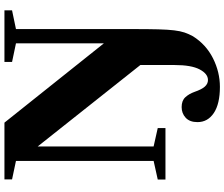

<svg xmlns="http://www.w3.org/2000/svg" viewBox="-96 -706 1059 908"><g transform="rotate(-90 434.0 -252.5)"><path d="M682.5 10.5 139.5 -674 144.5 -761.5H307.5L709.5 -257.5ZM476.5 257.5Q396.5 257.5 353.2 228.8Q310 200 310 151.5Q310 114.5 330.8 95.5Q351.5 76.5 381 76.5Q411.5 76.5 427.5 93.8Q443.5 111 453 137.5Q464.5 171 477.8 186Q491 201 509 201Q538.5 201 559.2 161.8Q580 122.5 580 42.5V-153.5H750Q750 -81 748.8 -34.5Q747.5 12 744 41Q740.5 70 733.8 90Q727 110 716 130Q677 192 611.8 224.8Q546.5 257.5 476.5 257.5ZM38.5 0V-36.5L126.5 -56V-707L39 -725.5V-761.5H195V-56L282 -36.5V0ZM682.5 -138V-707L594.5 -725.5V-761.5H838.5V-725.5L750 -707V-138Z"/></g></svg>

Font: Libre Caslon Text
Style: Regular
Weight: 400
Designer: Pablo Impallari, Rodrigo Fuenzalida, Katja Schimmel
Foundry: Pablo Impallari, Rodrigo Fuenzalida
Version: Version 2.000